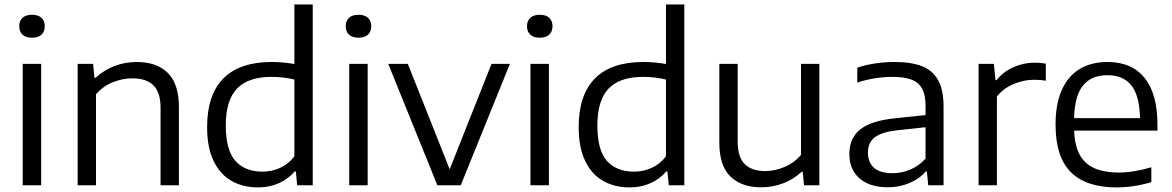

<svg xmlns="http://www.w3.org/2000/svg" viewBox="-20 -828 5236 858"><path d="M81.5 0V-542.5H164V0ZM66 -710.5Q66 -735 80.8 -748.5Q95.5 -762 123 -762Q150.5 -762 165.2 -748.5Q180 -735 180 -710.5Q180 -686.5 165.2 -673Q150.5 -659.5 123 -659.5Q95.5 -659.5 80.8 -673Q66 -686.5 66 -710.5Z M327 -542.5H396L402 -480.5H407.5Q444 -514.5 491.5 -532.8Q539 -551 591.5 -551Q680 -551 729.8 -502.2Q779.5 -453.5 779.5 -348.5V0H697.5V-345.5Q697.5 -416 665.2 -447Q633 -478 572 -478Q528.5 -478 484.5 -460.5Q440.5 -443 409 -407V0H327Z M905.5 -260Q905.5 -404.5 978.5 -477.8Q1051.5 -551 1194.5 -551Q1243.5 -551 1295.5 -542V-808H1377.5V0H1308L1302 -62H1297Q1268.5 -28.5 1226.5 -9.5Q1184.5 9.5 1134 9.5Q1067 9.5 1015.8 -19Q964.5 -47.5 935 -107.8Q905.5 -168 905.5 -260ZM1295.5 -129.5V-472.5Q1274.5 -478 1247.5 -481.2Q1220.5 -484.5 1193.5 -484.5Q1089.5 -484.5 1039.2 -432.2Q989 -380 989 -267.5Q989 -157 1031.8 -109Q1074.5 -61 1153 -61Q1194.5 -61 1231.8 -77.8Q1269 -94.5 1295.5 -129.5Z M1540.5 0V-542.5H1623V0ZM1525 -710.5Q1525 -735 1539.8 -748.5Q1554.5 -762 1582 -762Q1609.5 -762 1624.2 -748.5Q1639 -735 1639 -710.5Q1639 -686.5 1624.2 -673Q1609.5 -659.5 1582 -659.5Q1554.5 -659.5 1539.8 -673Q1525 -686.5 1525 -710.5Z M2176.5 -542.5H2258.5L2039 0H1934.5L1715 -542.5H1802.5L1989.5 -71.5Z M2350.5 0V-542.5H2433V0ZM2335 -710.5Q2335 -735 2349.8 -748.5Q2364.5 -762 2392 -762Q2419.5 -762 2434.2 -748.5Q2449 -735 2449 -710.5Q2449 -686.5 2434.2 -673Q2419.5 -659.5 2392 -659.5Q2364.5 -659.5 2349.8 -673Q2335 -686.5 2335 -710.5Z M2566 -260Q2566 -404.5 2639 -477.8Q2712 -551 2855 -551Q2904 -551 2956 -542V-808H3038V0H2968.5L2962.5 -62H2957.5Q2929 -28.5 2887 -9.5Q2845 9.5 2794.5 9.5Q2727.5 9.5 2676.2 -19Q2625 -47.5 2595.5 -107.8Q2566 -168 2566 -260ZM2956 -129.5V-472.5Q2935 -478 2908 -481.2Q2881 -484.5 2854 -484.5Q2750 -484.5 2699.8 -432.2Q2649.5 -380 2649.5 -267.5Q2649.5 -157 2692.2 -109Q2735 -61 2813.5 -61Q2855 -61 2892.2 -77.8Q2929.5 -94.5 2956 -129.5Z M3194.5 -191V-542.5H3276.5V-195Q3276.5 -125 3308.5 -94.2Q3340.5 -63.5 3399 -63.5Q3442.5 -63.5 3485.8 -81.8Q3529 -100 3559.5 -135.5V-542.5H3641.5V0H3573L3567 -60H3562Q3525.5 -26 3479 -8.5Q3432.5 9 3381 9Q3294 9 3244.2 -39Q3194.5 -87 3194.5 -191Z M4196.5 -352.5V0H4128L4122 -61.5H4116.5Q4088.5 -28.5 4043.5 -9.8Q3998.5 9 3948 9Q3894 9 3855.2 -9Q3816.5 -27 3796 -60.5Q3775.5 -94 3775.5 -139.5Q3775.5 -210.5 3824.5 -249.8Q3873.5 -289 3981 -299.5L4116 -314V-356Q4116 -405.5 4099.8 -433.5Q4083.5 -461.5 4051.2 -473Q4019 -484.5 3967.5 -484.5Q3931.5 -484.5 3890.5 -478.2Q3849.5 -472 3811 -459V-525.5Q3846.5 -538 3891 -544.5Q3935.5 -551 3977.5 -551Q4052 -551 4100 -532.2Q4148 -513.5 4172.2 -470Q4196.5 -426.5 4196.5 -352.5ZM4116 -119V-259.5L3986.5 -245.5Q3918.5 -237.5 3888.5 -213.8Q3858.5 -190 3858.5 -146.5Q3858.5 -102 3886 -78Q3913.5 -54 3968 -54Q4009.5 -54 4047.8 -70.2Q4086 -86.5 4116 -119Z M4353 -542.5H4421.5L4428.5 -470H4433.5Q4462.5 -507 4508.2 -527.5Q4554 -548 4603.5 -548Q4629 -548 4653.5 -543.5V-467.5Q4631 -471.5 4599.5 -471.5Q4555.5 -471.5 4509.8 -452.5Q4464 -433.5 4435 -397V0H4353Z M5152.5 -244.5H4780Q4783.5 -145.5 4832 -101.2Q4880.5 -57 4979 -57Q5046 -57 5125 -80.5V-14Q5046 9.5 4969.5 9.5Q4833.5 9.5 4765.2 -58.8Q4697 -127 4697 -271.5Q4697 -363 4724.8 -425.5Q4752.5 -488 4804.5 -519.5Q4856.5 -551 4929.5 -551Q5037.5 -551 5095 -479.8Q5152.5 -408.5 5152.5 -269.5ZM4780 -300H5074.5Q5072.5 -400 5036 -446Q4999.5 -492 4929 -492Q4857.5 -492 4819.8 -446Q4782 -400 4780 -300Z"/></svg>

Font: Encode Sans Semi Expanded
Style: Regular
Weight: 400
Width: 6
Designer: Multiple Designers
Foundry: Impallari Type
Version: Version 2.000